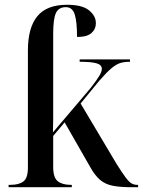

<svg xmlns="http://www.w3.org/2000/svg" viewBox="-20 -785 599 805"><path d="M16 0V-10H24Q60 -10 78.5 -24.5Q97 -39 97 -82V-573Q97 -669 136.5 -717Q176 -765 261 -765Q325 -765 353.5 -741.5Q382 -718 382 -688Q382 -663 363.5 -646.5Q345 -630 303 -630Q303 -693 293.5 -724Q284 -755 256 -755Q226 -755 214.5 -730.5Q203 -706 203 -643V-344Q203 -317 203 -287.5Q203 -258 202 -230L360 -416Q385 -448 396 -466.5Q407 -485 407 -496Q407 -513 385 -519.5Q363 -526 314 -526V-536H525V-526Q502 -526 485 -521Q468 -516 447.5 -499Q427 -482 395 -445L318 -351L468 -99Q493 -59 507.5 -40Q522 -21 532.5 -15.5Q543 -10 555 -10H559V0H534Q485 0 453.5 -6Q422 -12 400 -30.5Q378 -49 358 -85L251 -272L203 -215V-85Q203 -40 222.5 -25Q242 -10 276 -10H281V0Z"/></svg>

Font: Noto Serif Display SemiCondensed Medium
Style: Regular
Weight: 500
Width: 4
Designer: Monotype Design Team
Foundry: Monotype Imaging Inc.
Version: Version 2.009